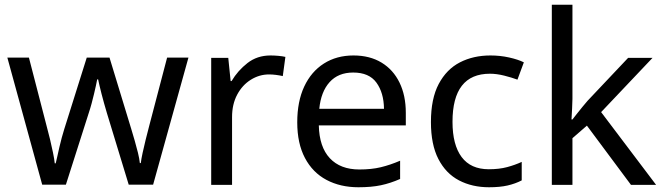

<svg xmlns="http://www.w3.org/2000/svg" viewBox="-20 -780 2797 810"><path d="M431 -303Q425 -324 419 -344.5Q413 -365 408.5 -383.5Q404 -402 400 -418Q396 -434 394 -445H390Q388 -434 384.5 -418Q381 -402 376.5 -383Q372 -364 366.5 -343.5Q361 -323 354 -302L258 -1H158L11 -537H102L176 -251Q184 -222 191 -192.5Q198 -163 203.5 -136.5Q209 -110 211 -91H215Q218 -103 222 -121Q226 -139 230.5 -159Q235 -179 240.5 -199Q246 -219 251 -235L346 -537H442L534 -235Q541 -212 548.5 -186Q556 -160 562 -135.5Q568 -111 570 -92H574Q576 -109 581.5 -134.5Q587 -160 594.5 -190.5Q602 -221 610 -251L685 -537H775L626 -1H523Z M1121 -546Q1136 -546 1153.5 -544.5Q1171 -543 1184 -540L1173 -459Q1160 -462 1144.5 -464Q1129 -466 1115 -466Q1074 -466 1038 -443.5Q1002 -421 980.5 -380.5Q959 -340 959 -286V0H871V-536H943L953 -438H957Q983 -482 1024 -514Q1065 -546 1121 -546Z M1471 -546Q1540 -546 1589.5 -516Q1639 -486 1665.5 -431.5Q1692 -377 1692 -304V-251H1325Q1327 -160 1371.5 -112.5Q1416 -65 1496 -65Q1547 -65 1586.5 -74.5Q1626 -84 1668 -102V-25Q1627 -7 1587 1.5Q1547 10 1492 10Q1416 10 1357.5 -21Q1299 -52 1266.5 -113.5Q1234 -175 1234 -264Q1234 -352 1263.5 -415Q1293 -478 1346.5 -512Q1400 -546 1471 -546ZM1470 -474Q1407 -474 1370.5 -433.5Q1334 -393 1327 -321H1600Q1599 -389 1568 -431.5Q1537 -474 1470 -474Z M2043 10Q1972 10 1916.5 -19Q1861 -48 1829.5 -109Q1798 -170 1798 -265Q1798 -364 1831 -426Q1864 -488 1920.5 -517Q1977 -546 2049 -546Q2090 -546 2128 -537.5Q2166 -529 2190 -517L2163 -444Q2139 -453 2107 -461Q2075 -469 2047 -469Q1889 -469 1889 -266Q1889 -169 1927.5 -117.5Q1966 -66 2042 -66Q2086 -66 2119.5 -75Q2153 -84 2181 -97V-19Q2154 -5 2121.5 2.5Q2089 10 2043 10Z M2395 -363Q2395 -347 2393.5 -321Q2392 -295 2391 -276H2395Q2401 -284 2413 -299Q2425 -314 2437.5 -329.5Q2450 -345 2459 -355L2630 -536H2733L2516 -307L2748 0H2642L2456 -250L2395 -197V0H2308V-760H2395Z"/></svg>

Font: Noto Sans Hanifi Rohingya
Style: Regular
Weight: 400
Designer: Monotype Design Team and DaltonMaag
Foundry: Google LLC
Version: Version 2.101